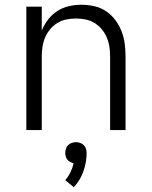

<svg xmlns="http://www.w3.org/2000/svg" viewBox="-20 -548 640 809"><path d="M91 0V-520H156V-419Q166 -444 182.5 -465.5Q199 -487 221.5 -501.5Q244 -516 270.5 -522Q297 -528 323 -528Q350 -528 377 -522Q404 -516 426.5 -501Q449 -486 465.5 -464Q482 -442 492 -416.5Q502 -391 505.5 -364Q509 -337 509 -310V0H444V-310Q444 -330 441 -350.5Q438 -371 430 -390Q422 -409 409 -424.5Q396 -440 378.5 -451Q361 -462 340.5 -466Q320 -470 300 -470Q280 -470 259.5 -466Q239 -462 221.5 -451Q204 -440 191 -424.5Q178 -409 170 -390Q162 -371 159 -350.5Q156 -330 156 -310V0ZM291 241 255 211Q268 196 277 177.5Q286 159 290 140Q290 140 290 140Q290 140 290 140Q283 138 276 134.5Q269 131 264 125Q259 119 257 111Q255 103 255 96Q255 87 258 78Q261 69 267.5 63Q274 57 282.5 54Q291 51 300 51Q309 51 317.5 54Q326 57 332.5 63Q339 69 342 78Q345 87 345 96Q345 135 331.5 173.5Q318 212 291 241Z"/></svg>

Font: Iosevka Custom Light Extended
Style: Regular
Weight: 300
Width: 7
Monospace: yes
Designer: Belleve Invis
Foundry: Belleve Invis
Version: Version 11.2.4; ttfautohint (v1.8.4)